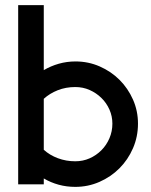

<svg xmlns="http://www.w3.org/2000/svg" viewBox="-20 -720 590 750"><path d="M419 -237Q419 -266 407.5 -292Q396 -318 376 -337.5Q356 -357 330 -368.5Q304 -380 274 -380Q237 -380 205.5 -367.5Q174 -355 151 -334V-135Q174 -114 206 -102Q238 -90 274 -90Q304 -90 330 -101.5Q356 -113 376 -133Q396 -153 407.5 -180Q419 -207 419 -237ZM519 -237Q519 -186 499.5 -141Q480 -96 446.5 -62.5Q413 -29 368.5 -9.5Q324 10 274 10Q240 10 209 1.5Q178 -7 151 -23V0H51V-700H151V-446Q178 -462 209.5 -471Q241 -480 275 -480Q325 -480 369.5 -460.5Q414 -441 447 -408Q480 -375 499.5 -331Q519 -287 519 -237Z"/></svg>

Font: Railway
Style: Regular
Weight: 400
Version: 1.000